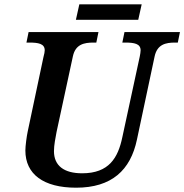

<svg xmlns="http://www.w3.org/2000/svg" viewBox="-20 -863 857 893"><path d="M333 -771H623L639 -843H349ZM334 10C499 10 587 -71 617 -214L699 -600C711 -657 751 -665 794 -665H807L817 -714H559L549 -665H562C604 -665 634 -660 634 -629C634 -623 632 -609 630 -600L549 -225C529 -129 487 -57 362 -57C278 -57 231 -92 231 -160C231 -188 238 -222 243 -249L319 -601C331 -657 371 -665 415 -665H428L438 -714H113L103 -665H116C158 -665 188 -660 188 -629C188 -623 186 -611 182 -597L109 -252C104 -229 98 -184 98 -163C98 -53 182 10 334 10Z"/></svg>

Font: Noto Serif SemiBold
Style: Italic
Weight: 600
Italic angle: -12°
Designer: Monotype Design Team
Foundry: Monotype Imaging Inc.
Version: Version 2.014